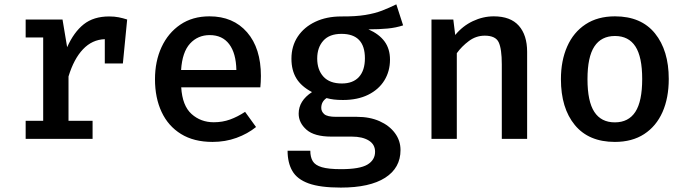

<svg xmlns="http://www.w3.org/2000/svg" viewBox="-20 -630 3117 871"><path d="M96.4 0V-82.1H175.9V-460H96.4V-541.5H263.6L284.6 -415.9Q314.9 -484.1 359.7 -519.7Q404.6 -555.4 475.4 -555.4Q499.5 -555.4 518.7 -551.5Q537.9 -547.7 556.9 -541.5L537.4 -342.1H455.4V-452.3Q397.9 -450.3 356.4 -406.4Q314.9 -362.6 290.8 -283.1V-82.1H400V0Z M802.1 -233.8Q807.2 -150.3 849 -112.8Q890.8 -75.4 949.7 -75.4Q989.2 -75.4 1023.3 -87.7Q1057.4 -100 1091.8 -122.6L1141.5 -53.8Q1103.6 -23.1 1052.8 -4.6Q1002.1 13.8 944.1 13.8Q859.5 13.8 801.3 -22.1Q743.1 -57.9 713.1 -122.1Q683.1 -186.2 683.1 -270.3Q683.1 -351.8 712.8 -416.2Q742.6 -480.5 797.9 -518.2Q853.3 -555.9 930.3 -555.9Q1037.9 -555.9 1100.8 -483.6Q1163.6 -411.3 1163.6 -285.1Q1163.6 -271.3 1162.8 -257.7Q1162.1 -244.1 1161 -233.8ZM931.3 -470.8Q877.4 -470.8 842.1 -432.3Q806.7 -393.8 801.5 -312.3H1052.3Q1050.8 -388.7 1019.7 -429.7Q988.7 -470.8 931.3 -470.8Z M1777.9 -610.3 1808.7 -514.9Q1776.4 -504.1 1737.7 -500.5Q1699 -496.9 1651.3 -496.9Q1700 -475.4 1724.6 -441.8Q1749.2 -408.2 1749.2 -359.5Q1749.2 -306.7 1723.6 -265.1Q1697.9 -223.6 1650 -200Q1602.1 -176.4 1535.9 -176.4Q1512.3 -176.4 1495.1 -178.5Q1477.9 -180.5 1461.5 -185.1Q1437.4 -169.2 1437.4 -140.5Q1437.4 -124.1 1451 -112.1Q1464.6 -100 1505.1 -100H1599.5Q1657.4 -100 1701.8 -80.3Q1746.2 -60.5 1771.5 -26.4Q1796.9 7.7 1796.9 50.8Q1796.9 131.8 1727.2 176.4Q1657.4 221 1526.2 221Q1432.8 221 1380.3 202.1Q1327.7 183.1 1306.2 145.6Q1284.6 108.2 1284.6 53.8H1387.7Q1387.7 82.6 1398.7 101Q1409.7 119.5 1440 128.5Q1470.3 137.4 1527.2 137.4Q1611.8 137.4 1646.7 116.7Q1681.5 95.9 1681.5 58.5Q1681.5 25.1 1652.8 7.4Q1624.1 -10.3 1575.9 -10.3H1483.1Q1406.2 -10.3 1370.5 -41.5Q1334.9 -72.8 1334.9 -114.4Q1334.9 -172.8 1395.4 -212.3Q1346.7 -237.9 1324.4 -274.6Q1302.1 -311.3 1302.1 -363.6Q1302.1 -421 1330.8 -464.1Q1359.5 -507.2 1410.5 -531.3Q1461.5 -555.4 1528.2 -555.4Q1593.3 -554.9 1636.9 -562.1Q1680.5 -569.2 1713.1 -581.8Q1745.6 -594.4 1777.9 -610.3ZM1529.2 -476.4Q1474.4 -476.4 1446.7 -445.4Q1419 -414.4 1419 -364.6Q1419 -313.3 1447.2 -282.3Q1475.4 -251.3 1530.8 -251.3Q1581.5 -251.3 1608.5 -281Q1635.4 -310.8 1635.4 -365.6Q1635.4 -476.4 1529.2 -476.4Z M1937.4 0V-541.5H2036.4L2045.1 -471.3Q2079 -512.3 2125.1 -534.1Q2171.3 -555.9 2220 -555.9Q2295.9 -555.9 2333.6 -513.3Q2371.3 -470.8 2371.3 -394.9V0H2256.4V-337.9Q2256.4 -408.2 2242.3 -438.2Q2228.2 -468.2 2179 -468.2Q2139.5 -468.2 2106.9 -443.8Q2074.4 -419.5 2052.3 -388.7V0Z M2769.7 -555.9Q2888.7 -555.9 2951.3 -478.5Q3013.8 -401 3013.8 -271.8Q3013.8 -185.6 2985.4 -121.5Q2956.9 -57.4 2902.3 -21.8Q2847.7 13.8 2769.2 13.8Q2650.8 13.8 2587.7 -62.8Q2524.6 -139.5 2524.6 -270.8Q2524.6 -354.9 2553.1 -419.2Q2581.5 -483.6 2636.4 -519.7Q2691.3 -555.9 2769.7 -555.9ZM2769.7 -466.7Q2707.7 -466.7 2676.4 -419.2Q2645.1 -371.8 2645.1 -270.8Q2645.1 -169.7 2676.2 -122.3Q2707.2 -74.9 2769.2 -74.9Q2831.3 -74.9 2862.3 -122.6Q2893.3 -170.3 2893.3 -271.8Q2893.3 -371.8 2862.6 -419.2Q2831.8 -466.7 2769.7 -466.7Z"/></svg>

Font: Fira Code Medium
Style: Regular
Weight: 500
Designer: Carrois Corporate, Edenspiekermann AG, Nikita Prokopov
Foundry: Carrois Corporate, Edenspiekermann AG, Nikita Prokopov
Version: Version 6.002